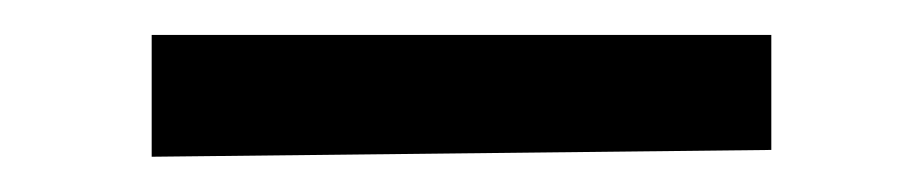

<svg xmlns="http://www.w3.org/2000/svg" viewBox="-20 -375 529 110"><path d="M66.9 -355H421.9V-289.1L66.9 -285.2Z"/></svg>

Font: DimaThulth2
Style: Regular
Weight: 400
Designer: R.Balvardi
Foundry: R.Balvardi (R.Balvardi@gmail.com)
Version: Version 1.00;November 13, 2018;FontCreator 11.5.0.2427 64-bi